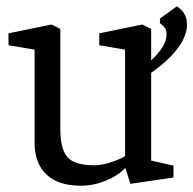

<svg xmlns="http://www.w3.org/2000/svg" viewBox="-20 -582 615 611"><path d="M237 9Q166 9 128 -26.5Q90 -62 90 -129V-424L7 -438V-476L144 -504L172 -490V-172Q172 -107 195 -81.5Q218 -56 281 -56Q302 -56 329.5 -64.5Q357 -73 378 -85V-424L296 -438V-476L433 -504L461 -490V-71L532 -55V-17L395 3L379 -47L377 -46Q354 -22 315.5 -6.5Q277 9 237 9ZM408 -317 405 -347Q427 -361 451 -381Q475 -401 492.5 -425Q510 -449 510 -474Q510 -487 504.5 -494Q499 -501 489 -508V-523L543 -562Q550 -557 557 -550.5Q564 -544 569.5 -532.5Q575 -521 575 -500Q575 -479 560 -450.5Q545 -422 508.5 -388Q472 -354 408 -317Z"/></svg>

Font: Faustina
Style: Regular
Weight: 400
Designer: Alfonso Garcia
Foundry: http://www.omnibus-type.com
Version: Version 1.200